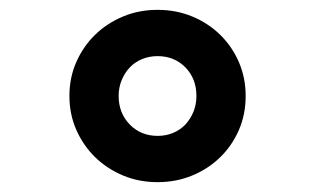

<svg xmlns="http://www.w3.org/2000/svg" viewBox="-20 -730 640 390"><path d="M121 -535.2Q121 -498 135 -466.2Q149 -434.5 173 -410.9Q197.1 -387.4 229.5 -373.7Q262 -360 300 -360Q338 -360 370.5 -373.5Q403 -387 427.2 -410.5Q451.4 -434.1 465.2 -465.8Q479 -497.6 479 -534.8Q479 -572 465.2 -603.9Q451.4 -635.7 427.2 -659.4Q403 -683 370.5 -696.5Q338 -710 300 -710Q262 -710 229.5 -696.3Q197.1 -682.7 173 -659.2Q149 -635.7 135 -604Q121 -572.3 121 -535.2ZM300.3 -454Q266 -454 243.5 -477.2Q221 -500.4 221 -535.1Q221 -552 227 -566.9Q233 -581.7 243.5 -592.9Q254 -604 268.7 -610Q283.4 -616 300 -616Q334 -616 356.5 -593.2Q379 -570.3 379 -535Q379 -518 372.9 -502.9Q366.7 -487.9 356.4 -476.9Q346 -466 331.5 -460Q317 -454 300.3 -454Z"/></svg>

Font: CommitMonoV143 ExtLt
Style: Regular
Weight: 200
Monospace: yes
Designer: Eigil Nikolajsen
Foundry: Eigil Nikolajsen
Version: Version 1.143